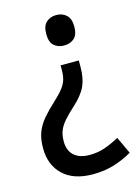

<svg xmlns="http://www.w3.org/2000/svg" viewBox="-113 -701 631 865"><g transform="rotate(-15 202.5 -269.0)"><path d="M282 -383Q282 -330 265.5 -294Q249 -258 206 -219Q175 -191 156.5 -169.5Q138 -148 130 -127Q122 -106 122 -78Q122 -35 147.5 -12Q173 11 219 11Q259 11 292.5 -1Q326 -13 359 -31L396 48Q356 71 311 85Q266 99 212 99Q122 99 73 52.5Q24 6 24 -73Q24 -116 36 -147Q48 -178 71.5 -205.5Q95 -233 129 -264Q157 -290 171.5 -309Q186 -328 191.5 -347Q197 -366 197 -392V-413H282ZM302 -566Q302 -528 283.5 -511.5Q265 -495 236 -495Q208 -495 189.5 -511.5Q171 -528 171 -566Q171 -603 189.5 -620Q208 -637 236 -637Q265 -637 283.5 -619.5Q302 -602 302 -566Z"/></g></svg>

Font: Noto Sans Telugu UI SemiCondensed Medium
Style: Regular
Weight: 500
Width: 4
Designer: Jelle Bosma - Monotype Design Team
Foundry: Monotype Imaging Inc.
Version: Version 2.005; ttfautohint (v1.8.4.7-5d5b)